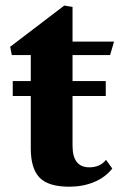

<svg xmlns="http://www.w3.org/2000/svg" viewBox="-20 -678 444 708"><path d="M27 -324V-379H370V-324ZM235.5 10.5Q158.5 10.5 126 -23Q93.5 -56.5 93.5 -130.5V-475H23.5L17.5 -505.5L217 -657.5L247.5 -652.5V-524.5H400.5L386 -475H247.5V-140.5Q247.5 -61 309.5 -61Q327 -61 342.5 -67Q358 -73 371 -88.5L394 -56.5Q368 -23.5 326.5 -6.5Q285 10.5 235.5 10.5Z"/></svg>

Font: Libre Caslon Text
Style: Regular
Weight: 400
Designer: Pablo Impallari, Rodrigo Fuenzalida, Katja Schimmel
Foundry: Pablo Impallari, Rodrigo Fuenzalida
Version: Version 2.000